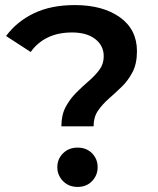

<svg xmlns="http://www.w3.org/2000/svg" viewBox="-20 -730 621 757"><path d="M222 -232Q222 -277 239 -308.5Q256 -340 280.5 -364.5Q305 -389 330 -410.5Q355 -432 372 -455Q389 -478 389 -508Q389 -550 355.5 -576Q322 -602 264 -602Q209 -602 168 -582Q127 -562 101 -525L4 -588Q46 -645 113.5 -677.5Q181 -710 275 -710Q385 -710 452.5 -662Q520 -614 520 -528Q520 -479 502.5 -445.5Q485 -412 459.5 -387.5Q434 -363 408.5 -340.5Q383 -318 366 -293Q349 -268 349 -232ZM286 7Q251 7 228.5 -16Q206 -39 206 -71Q206 -103 228.5 -125.5Q251 -148 286 -148Q321 -148 343 -125.5Q365 -103 365 -71Q365 -39 343 -16Q321 7 286 7Z"/></svg>

Font: Montserrat SemiBold
Style: Regular
Weight: 600
Designer: Julieta Ulanovsky
Foundry: Julieta Ulanovsky
Version: Version 9.000; ttfautohint (v1.8.4.7-5d5b)